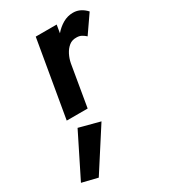

<svg xmlns="http://www.w3.org/2000/svg" viewBox="-262 -565 882 1001"><g transform="rotate(-30 179.0 -65.0)"><path d="M348 -326Q337 -336 324.5 -343Q312 -350 295 -350Q268 -351 249.5 -336Q231 -321 219 -297.5Q207 -274 202 -248L160 0H34L113 -460H239L231 -412Q253 -438 281.5 -454.5Q310 -471 343 -471Q367 -471 387 -460.5Q407 -450 422 -433ZM64 61 189 94 30 341 -64 318Z"/></g></svg>

Font: Von Semi
Style: Italic
Weight: 600
Version: Version 4.000; ttfautohint (v1.8.4.7-5d5b)